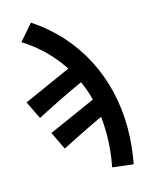

<svg xmlns="http://www.w3.org/2000/svg" viewBox="-129 -773 777 1029"><g transform="rotate(-15 259.5 -258.0)"><path d="M482 180C494 113 501 48 501 -18C501 -297 376 -545 146 -696L70 -608C156 -554 225 -485 276 -406L13 -289L61 -190C156 -239 236 -279 323 -318C338 -284 351 -249 360 -212L99 -96L147 3C230 -40 303 -76 379 -111C382 -81 384 -50 384 -19C384 41 379 101 366 166Z"/></g></svg>

Font: Source Sans Pro Semibold
Style: Regular
Weight: 600
Designer: Paul D. Hunt
Foundry: Adobe Systems Incorporated
Version: Version 3.006;hotconv 1.0.111;makeotfexe 2.5.65597